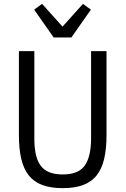

<svg xmlns="http://www.w3.org/2000/svg" viewBox="-20 -963 651 995"><path d="M158 -698V-246Q158 -199 165.5 -164Q173 -129 190 -105.5Q207 -82 235.5 -70.5Q264 -59 305 -59Q387 -59 419.5 -105.5Q452 -152 452 -246V-698H532V-262Q532 -192 520 -140.5Q508 -89 481.5 -55Q455 -21 411.5 -4.5Q368 12 305 12Q242 12 198.5 -4.5Q155 -21 128.5 -55Q102 -89 90 -140.5Q78 -192 78 -262V-698ZM258 -769 157 -913 198 -943 304 -825 410 -943 451 -913 350 -769Z"/></svg>

Font: IBM Plex Sans Cond
Style: Regular
Weight: 400
Width: 3
Designer: Mike Abbink, Paul van der Laan, Pieter van Rosmalen
Foundry: Bold Monday
Version: Version 1.3